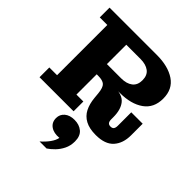

<svg xmlns="http://www.w3.org/2000/svg" viewBox="-264 -851 1332 1332"><g transform="rotate(45 402.0 -185.0)"><path d="M33 0V-96H109V-589H35V-685H299V-96H367V0ZM592 8Q529 8 489 -13.5Q449 -35 429 -74.5Q409 -114 404 -168L400 -210Q395 -261 376.5 -278Q358 -295 314 -295H299V-319L445 -320Q526 -321 558.5 -280.5Q591 -240 591 -166V-146Q591 -126 598.5 -116Q606 -106 623 -106Q640 -106 647.5 -116Q655 -126 655 -146V-278H767V-164Q767 -86 725 -39Q683 8 592 8ZM299 -295V-395H439Q491 -395 522 -418.5Q553 -442 553 -490Q553 -539 522 -562Q491 -585 439 -585H299V-685H499Q610 -685 677.5 -639.5Q745 -594 745 -502Q745 -410 679 -363.5Q613 -317 504 -317H432L408 -295ZM348 315Q380 287 401.5 257Q423 227 428 200Q377 205 345.5 183Q314 161 314 119Q314 83 341 60Q368 37 414 37Q461 37 491.5 62.5Q522 88 522 141Q522 183 505.5 216.5Q489 250 464.5 275Q440 300 417 315Z"/></g></svg>

Font: Montagu Slab 24pt
Style: Bold
Weight: 700
Designer: Florian Karsten
Foundry: Florian Karsten
Version: Version 1.000